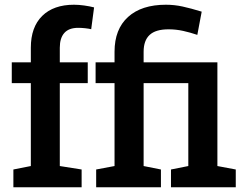

<svg xmlns="http://www.w3.org/2000/svg" viewBox="-20 -792 1038 812"><path d="M36.6 0V-75.2L110.4 -89.8V-440.4H29.8V-528.3H110.4V-590.3Q110.4 -677.2 158.4 -724.6Q206.5 -772 293 -772Q313 -772 335.9 -768.8Q358.9 -765.6 377.9 -760.7L365.7 -668.5Q355.5 -670.9 340.3 -672.6Q325.2 -674.3 310.5 -674.3Q271.5 -674.3 252.2 -652.8Q232.9 -631.3 232.9 -590.3V-528.3H351.1V-440.4H232.9V-89.8L325.2 -75.2V0ZM386.7 0V-75.2L464.4 -89.8V-440.4H384.3V-528.3H464.4V-573.2Q464.4 -668.5 521.5 -720.2Q578.6 -772 681.6 -772Q717.3 -772 752.2 -764.4Q787.1 -756.8 833 -742.7L814.5 -644.5Q784.2 -654.8 754.2 -661.4Q724.1 -668 692.9 -668Q638.2 -668 612.8 -644.3Q587.4 -620.6 587.4 -573.2V-528.3H899.4V-89.8L977.1 -75.2V0H703.1V-75.2L776.4 -89.8V-440.4H587.4V-89.8L660.6 -75.2V0Z"/></svg>

Font: Roboto Slab LO Medium
Style: Regular
Weight: 500
Designer: Google
Version: Version 2.000